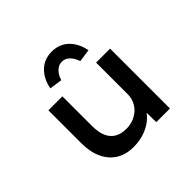

<svg xmlns="http://www.w3.org/2000/svg" viewBox="-183 -978 1195 1195"><g transform="rotate(-45 414.5 -380.5)"><path d="M355 10Q290 10 242.5 -19Q195 -48 168.5 -103.5Q142 -159 142 -236V-527H265V-267Q265 -213 280 -176.5Q295 -140 326 -121Q357 -102 404 -102Q436 -102 464.5 -112.5Q493 -123 515 -142.5Q537 -162 549.5 -189.5Q562 -217 562 -250V-527H685V0H565L563 -110L585 -122Q572 -88 540.5 -57.5Q509 -27 461.5 -8.5Q414 10 355 10ZM331 -603 247 -615Q261 -687 305 -729Q349 -771 415 -771Q481 -771 525 -729Q569 -687 583 -615L499 -603Q487 -640 465 -661Q443 -682 415 -682Q387 -682 365 -661Q343 -640 331 -603Z"/></g></svg>

Font: Lexend Giga Medium
Style: Regular
Weight: 500
Designer: Bonnie Shaver-Troup, Thomas Jockin
Foundry: Lexend
Version: Version 1.007